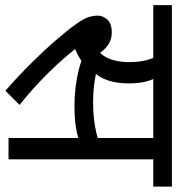

<svg xmlns="http://www.w3.org/2000/svg" viewBox="8 -670 674 731"><g transform="rotate(90 345.5 -305.0)"><path d="M245 -551 273 -566Q284 -550 291 -523Q298 -496 298 -458Q298 -414 287.5 -381.5Q277 -349 258 -328L257 -319Q239 -296 214.5 -279Q190 -262 159 -250L163 -259Q204 -206 260.5 -149Q317 -92 380 -42L326 12Q270 -37 220.5 -87Q171 -137 133 -181Q95 -225 73 -256Q51 -287 45.5 -305Q40 -323 40 -340Q40 -359 55 -376Q70 -393 104 -393Q129 -393 147.5 -381.5Q166 -370 181 -349.5Q196 -329 209 -300L148 -331Q176 -339 190.5 -359Q205 -379 211 -405.5Q217 -432 217 -458Q217 -496 210 -523.5Q203 -551 194 -564L237 -551H0V-622H417V-551ZM587 -551V0H506V-551H396V-622H691V-551ZM369 -322Q403 -322 431 -325Q459 -328 487 -334.5Q515 -341 547 -353V-280Q504 -263 468.5 -257Q433 -251 380 -251Q347 -251 310.5 -255.5Q274 -260 242 -268.5Q210 -277 190 -287L210 -347Q230 -340 256 -334Q282 -328 311 -325Q340 -322 369 -322Z"/></g></svg>

Font: Noto Sans Devanagari
Style: Regular
Weight: 400
Designer: Jelle Bosma - Monotype Design Team
Foundry: Monotype Imaging Inc.
Version: Version 2.003